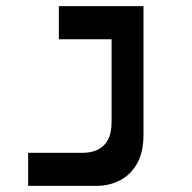

<svg xmlns="http://www.w3.org/2000/svg" viewBox="-20 -606 626 626"><path d="M71.8 0V-107.9H251.5Q277.3 -107.9 298.3 -117.7Q319.3 -127.4 331.5 -149.4Q343.8 -171.4 343.8 -208V-585.9H447.8V-166Q447.8 -110.8 427.5 -74Q407.2 -37.1 372.3 -18.6Q337.4 0 293.5 0ZM171.9 -478V-585.9H433.6V-478Z"/></svg>

Font: Cascadia Code Medium
Style: Regular
Weight: 500
Monospace: yes
Designer: Aaron Bell
Foundry: Saja Typeworks
Version: Version 2407.024